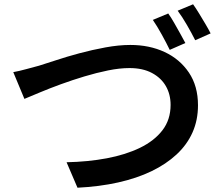

<svg xmlns="http://www.w3.org/2000/svg" viewBox="-20 -862 1040 897"><path d="M42 -525Q70 -530 102.5 -539Q135 -548 162 -555Q192 -564 241.5 -580.5Q291 -597 350.5 -613Q410 -629 472.5 -640.5Q535 -652 589 -652Q678 -652 749 -619Q820 -586 862.5 -523Q905 -460 905 -370Q905 -301 879.5 -243.5Q854 -186 805 -140.5Q756 -95 687.5 -62Q619 -29 531.5 -9.5Q444 10 342 15L291 -104Q391 -106 479 -122.5Q567 -139 634 -171.5Q701 -204 739 -253.5Q777 -303 777 -372Q777 -421 755 -459.5Q733 -498 690 -521Q647 -544 585 -544Q539 -544 485 -533Q431 -522 374.5 -505Q318 -488 264.5 -468.5Q211 -449 167 -430.5Q123 -412 94 -400ZM766 -799Q779 -781 793.5 -755.5Q808 -730 822 -705Q836 -680 846 -661L773 -629Q758 -660 736 -700Q714 -740 694 -769ZM882 -842Q895 -824 910.5 -798.5Q926 -773 940.5 -748.5Q955 -724 964 -706L892 -674Q876 -706 853.5 -745Q831 -784 810 -812Z"/></svg>

Font: Noto Sans KR SemiBold
Style: Regular
Weight: 600
Designer: Ryoko NISHIZUKA  (kana, bopomofo & ideographs); Paul D. Hunt (Latin, Greek & Cyrillic); Sandoll Communications , Soo-you
Foundry: Adobe
Version: Version 2.004-H2;hotconv 1.0.118;makeotfexe 2.5.65603